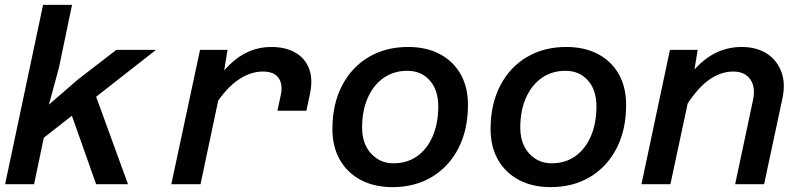

<svg xmlns="http://www.w3.org/2000/svg" viewBox="-20 -757 3290 789"><path d="M1 0 157 -737H276L222 -478L181 -327L301 -431L458 -552H621L160 -191L120 0ZM375 0 258 -331 368 -379 506 0Z M1120 -302 1134 -367Q1143 -411 1124.5 -437Q1106 -463 1060 -463Q1004 -463 949.5 -422Q895 -381 845 -293L853 -405Q888 -457 925 -492.5Q962 -528 1004 -546Q1046 -564 1095 -564Q1152 -564 1192.5 -541.5Q1233 -519 1250 -475Q1267 -431 1253 -367L1239 -302ZM684 0 802 -552H915L896 -435L804 0Z M1593 12Q1518 12 1462.5 -17.5Q1407 -47 1376.5 -100.5Q1346 -154 1346 -227Q1346 -329 1385.5 -405Q1425 -481 1495 -522.5Q1565 -564 1657 -564Q1733 -564 1788 -534.5Q1843 -505 1873 -452Q1903 -399 1903 -326Q1903 -224 1864 -148Q1825 -72 1755 -30Q1685 12 1593 12ZM1597 -86Q1653 -86 1694 -115Q1735 -144 1758 -197Q1781 -250 1781 -320Q1781 -387 1746 -426.5Q1711 -466 1654 -466Q1598 -466 1556.5 -437Q1515 -408 1491.5 -355.5Q1468 -303 1468 -232Q1468 -189 1484 -156.5Q1500 -124 1529.5 -105Q1559 -86 1597 -86Z M2243 12Q2168 12 2112.5 -17.5Q2057 -47 2026.5 -100.5Q1996 -154 1996 -227Q1996 -329 2035.5 -405Q2075 -481 2145 -522.5Q2215 -564 2307 -564Q2383 -564 2438 -534.5Q2493 -505 2523 -452Q2553 -399 2553 -326Q2553 -224 2514 -148Q2475 -72 2405 -30Q2335 12 2243 12ZM2247 -86Q2303 -86 2344 -115Q2385 -144 2408 -197Q2431 -250 2431 -320Q2431 -387 2396 -426.5Q2361 -466 2304 -466Q2248 -466 2206.5 -437Q2165 -408 2141.5 -355.5Q2118 -303 2118 -232Q2118 -189 2134 -156.5Q2150 -124 2179.5 -105Q2209 -86 2247 -86Z M3001 0 3074 -344Q3086 -398 3063.5 -430.5Q3041 -463 2993 -463Q2938 -463 2887 -424Q2836 -385 2787 -301L2794 -419Q2842 -492 2900 -528Q2958 -564 3028 -564Q3088 -564 3130 -537.5Q3172 -511 3190.5 -463Q3209 -415 3195 -351L3120 0ZM2616 0 2733 -552H2847L2828 -435L2735 0Z"/></svg>

Font: Azeret Mono Thin Medium
Style: Italic
Weight: 500
Italic angle: -12°
Version: Version 1.002